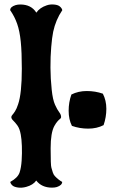

<svg xmlns="http://www.w3.org/2000/svg" viewBox="-20 -840 520 885"><path d="M219.7 24.9Q172.4 24.9 147 -7.8Q132.8 12.7 100.6 21.5Q80.6 26.9 63.2 24.4Q45.9 22 38.1 15.6Q28.8 7.8 27.3 -1.5Q62 -20.5 70.3 -44.9Q77.6 -66.9 79.8 -100.3Q82 -133.8 80.8 -166.7Q79.6 -199.7 75.7 -219.7Q70.8 -247.1 60.3 -261.5Q49.8 -275.9 41 -284.2Q32.2 -292.5 32.2 -300.3Q32.2 -305.2 37.1 -310.5Q42 -315.9 49.3 -327.1Q56.6 -338.4 63.5 -359.4Q80.6 -409.2 80.6 -522.9Q80.6 -599.1 75.7 -647.9Q70.8 -696.8 59.1 -730.2Q47.4 -763.7 26.9 -793Q26.9 -808.6 51.8 -816.4Q61.5 -819.3 73.7 -819.3Q124 -819.3 147.5 -781.7Q163.1 -804.7 195.3 -815.4Q210.9 -820.8 229.2 -819.1Q247.6 -817.4 255.9 -810.1Q265.6 -801.8 267.1 -793Q236.8 -748.5 225.1 -693.4Q219.7 -667 216.1 -623.3Q212.4 -579.6 212.6 -528.3Q212.9 -477.1 218.3 -426.8Q223.1 -380.4 233.6 -357.2Q244.1 -334 252.9 -322.8Q261.7 -311.5 261.7 -300.3Q261.7 -295.4 256.8 -292Q252 -288.6 244.9 -280.5Q237.8 -272.5 230.5 -259.3Q213.4 -228 213.4 -156.7Q213.4 -77.6 216.8 -67.4Q219.7 -56.2 223.4 -45.2Q227.1 -34.2 232.9 -28.3Q249 -11.2 266.6 -1.5Q266.6 13.7 242.2 22Q232.9 24.9 219.7 24.9ZM386.7 -247.1Q347.2 -247.1 311.5 -259.8Q296.4 -289.6 296.4 -329.6Q296.4 -368.7 309.1 -404.3Q340.8 -420.4 379.9 -420.4Q419.4 -420.4 454.1 -408.2Q470.2 -377 470.2 -338.4Q470.2 -300.3 457.5 -263.2Q426.3 -247.1 386.7 -247.1Z"/></svg>

Font: Sancreek
Style: Regular
Weight: 400
Designer: Vernon Adams
Foundry: Vernon Adams
Version: Version 1.100; ttfautohint (v1.8.4.7-5d5b)